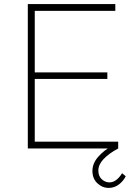

<svg xmlns="http://www.w3.org/2000/svg" viewBox="-20 -726 675 939"><path d="M116 -706H544V-673H150V-372H505V-340H150V-33H558V0H116ZM512 193Q480 193 456 170Q432 147 432 110Q432 73 460.5 40.5Q489 8 528 -12L558 0Q512 25 486.5 52Q461 79 461 108Q461 136 478 151Q495 166 515 166Q534 166 550 153Q566 140 577 121L595 136Q583 160 561 176.5Q539 193 512 193Z"/></svg>

Font: Josefin Sans Thin ExtraLight
Style: Regular
Weight: 250
Version: Version 2.001